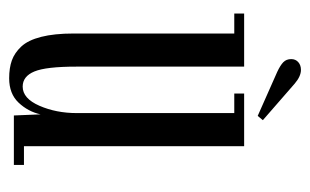

<svg xmlns="http://www.w3.org/2000/svg" viewBox="-154 -538 703 436"><g transform="rotate(90 198.0 -320.5)"><path d="M243.7 -553.7 143.6 -598.1Q128.9 -605 121.8 -611.8Q114.7 -618.7 114.7 -629.9Q114.7 -639.6 121.6 -645.8Q128.4 -651.9 139.2 -651.9Q153.8 -651.9 170.4 -637.7L253.4 -565.4ZM158.2 10.7Q134.8 10.7 117.7 4.6Q100.6 -1.5 86.2 -16.8Q71.8 -32.2 64.2 -62Q56.6 -91.8 56.6 -135.7V-500.5H11.2V-522.9H131.8V-142.1Q131.8 -73.2 142.8 -46.6Q153.8 -20 177.2 -20Q204.1 -20 220.7 -58.1Q237.3 -96.2 237.3 -143.1V-500.5H192.9V-522.9H312.5V-22.9H355V0H242.7L240.2 -60.5Q233.9 -32.2 213.6 -10.7Q193.4 10.7 158.2 10.7Z"/></g></svg>

Font: Imbue
Style: Regular
Weight: 400
Designer: Tyler Finck
Foundry: Etcetera Type Company
Version: Version 0.910